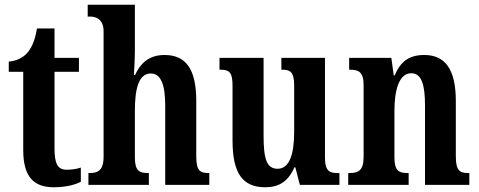

<svg xmlns="http://www.w3.org/2000/svg" viewBox="-20 -780 2021 810"><path d="M207 10C263 10 302 -3 321 -13V-73C303 -67 283 -64 261 -64C222 -64 210 -91 210 -155V-477H313V-536H210V-660H136C128 -611 115 -583 100 -563C84 -542 58 -524 17 -520V-477H78V-147C78 -31 125 10 207 10Z M353 0H608V-50H605C569 -50 549 -58 549 -116V-312C549 -400 563 -470 616 -470C660 -470 677 -420 677 -334V0H863V-50H861C824 -50 808 -59 808 -121V-354C808 -489 764 -548 674 -548C603 -548 570 -507 550 -464H545C546 -484 549 -529 549 -570V-760H350V-710H361C381 -710 417 -702 417 -648V-119C417 -59 391 -50 358 -50H353Z M1099 10C1156 10 1196 -14 1222 -74H1226L1245 0H1412V-50H1405C1374 -50 1351 -55 1351 -114V-536H1167V-486H1170C1201 -486 1221 -480 1221 -420V-224C1221 -129 1201 -68 1151 -68C1104 -68 1092 -112 1092 -208V-536H906V-486H909C949 -486 961 -474 961 -417V-187C961 -51 1002 10 1099 10Z M1449 0H1704V-50H1700C1664 -50 1644 -58 1644 -116V-312C1644 -394 1661 -471 1715 -471C1760 -471 1773 -419 1773 -334V0H1960V-50H1956C1920 -50 1903 -59 1903 -121V-354C1903 -489 1857 -548 1770 -548C1703 -548 1669 -518 1645 -462H1641L1631 -536H1453V-486H1457C1492 -486 1514 -477 1514 -421V-119C1514 -59 1491 -50 1454 -50H1449Z"/></svg>

Font: Noto Serif Myanmar ExtraCondensed
Style: Bold
Weight: 700
Width: 2
Designer: Ben Mitchell and the Monotype Design Team
Foundry: Monotype Imaging Inc.
Version: Version 2.106